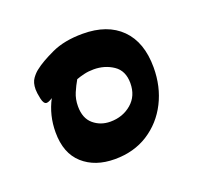

<svg xmlns="http://www.w3.org/2000/svg" viewBox="-65 -692 438 423"><g transform="rotate(-20 154.0 -480.0)"><path d="M139 -338Q93 -338 64.5 -363.5Q36 -389 36 -438Q36 -478 54 -512Q45 -506 40 -506Q33 -506 30 -520Q27 -534 27 -542Q27 -558 34 -567.5Q41 -577 48 -582Q63 -594 93 -608Q123 -622 166 -622Q224 -622 256 -590Q288 -558 288 -499Q288 -454 269.5 -417.5Q251 -381 217.5 -359.5Q184 -338 139 -338ZM158 -419Q187 -419 207.5 -436.5Q228 -454 228 -484Q228 -513 208 -526.5Q188 -540 162 -540Q150 -540 139.5 -537.5Q129 -535 121 -532Q114 -520 108 -506Q102 -492 102 -475Q102 -447 118.5 -433Q135 -419 158 -419Z"/></g></svg>

Font: Akaya Kanadaka
Style: Regular
Weight: 400
Designer: Vaishnavi Murthy Yerkadithaya, Juan Luis Blanco Aristondo
Version: Version 1.002; ttfautohint (v1.8.3)